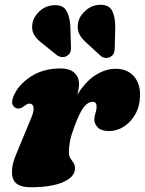

<svg xmlns="http://www.w3.org/2000/svg" viewBox="-20 -774 610 808"><path d="M51.5 -318Q40 -320 33.5 -332.5Q27 -345 36.5 -368Q56 -416.5 108.8 -451.2Q161.5 -486 234.5 -486Q272.5 -486 292.5 -468.2Q312.5 -450.5 312.5 -419Q312.5 -409.5 310.5 -398.5Q308.5 -387.5 305.5 -375.5Q341 -432.5 382.8 -458.5Q424.5 -484.5 466.5 -484.5Q515 -484.5 542.5 -454Q570 -423.5 569.5 -372.5Q568.5 -327 549.5 -293.5Q530.5 -260 501.2 -241.2Q472 -222.5 440 -222.5Q405 -222.5 391 -238.2Q377 -254 377 -269.5Q377 -284 381.8 -297.8Q386.5 -311.5 386.5 -326.5Q386.5 -345.5 369.5 -345.5Q350 -345.5 332 -322.2Q314 -299 292 -238.5Q279 -203 274.5 -179.5Q270 -156 270 -135Q270 -118 276.2 -108Q282.5 -98 289 -89Q295.5 -80 295.5 -65Q295.5 -30 246.5 -8Q197.5 14 108.5 14Q44.5 14 33.5 -25.8Q22.5 -65.5 49.5 -128.5L110.5 -275.5Q124 -307.5 121 -322.8Q118 -338 104.5 -338Q95 -338 83 -328.5Q65.5 -314 51.5 -318ZM465 -660 463 -575.5Q463 -562.5 460 -552.5Q457 -542.5 446 -535.5Q435.5 -529 423.8 -530.2Q412 -531.5 403.5 -539L348 -590Q321 -613 312 -634.5Q303 -656 310 -684.5Q317 -710.5 343 -732Q369 -753.5 402.5 -754Q440 -753.5 452.5 -727.8Q465 -702 465 -660ZM276 -664.5 278.5 -580Q279.5 -568 277.2 -558Q275 -548 264 -540.5Q254 -533 242 -533.8Q230 -534.5 220.5 -541L161.5 -588.5Q133 -609.5 122.2 -629.8Q111.5 -650 117 -678.5Q122.5 -705 147.2 -727.5Q172 -750 206 -752Q244 -754.5 258.8 -729.8Q273.5 -705 276 -664.5Z"/></svg>

Font: Fraunces 9pt Soft Black
Style: Italic
Weight: 900
Italic angle: -16°
Version: Version 1.000;[b76b70a41]